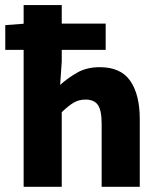

<svg xmlns="http://www.w3.org/2000/svg" viewBox="-23 -720 614 740"><path d="M68.1 0V-700.4H215V-483.1L208.8 -392.7Q237.4 -418.8 274.4 -440Q311.3 -461.1 361.4 -461.1Q443.1 -461.1 479.4 -407.8Q515.7 -354.5 515.7 -261.5V0H368.8V-242.2Q368.8 -295.4 354.1 -315.8Q339.5 -336.2 306.9 -336.2Q279.8 -336.2 259.6 -323.6Q239.4 -311 215 -287.7V0ZM-2.7 -527.7V-623.1L75.9 -629.1H384.3V-527.7Z"/></svg>

Font: Source Sans 3
Style: Regular
Weight: 200
Designer: Paul D. Hunt
Foundry: Adobe
Version: Version 3.046;hotconv 1.0.118;makeotfexe 2.5.65603